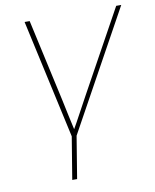

<svg xmlns="http://www.w3.org/2000/svg" viewBox="-84 -606 706 875"><g transform="rotate(-10 269.0 -168.5)"><path d="M212.4 12.2 90.3 -542.5H113.8L197.3 -164.1Q205.6 -127 213.1 -89.4Q220.7 -51.8 229.5 -14.6H223.6Q245.1 -51.8 265.1 -89.4Q285.2 -127 305.7 -164.1L514.2 -542.5H537.6L231.9 12.2ZM179.2 204.1 213.4 -3.9H235.8L201.7 204.1Z"/></g></svg>

Font: Inter 16pt Thin
Style: Italic
Weight: 250
Italic angle: -9.3988°
Version: Version 4.001;git-66647c0bb